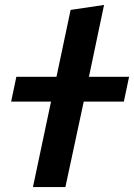

<svg xmlns="http://www.w3.org/2000/svg" viewBox="-20 -755 541 775"><path d="M113 0 186 -345H25L46 -445H208L265 -715L400 -735L339 -445H501L480 -345H318L244 0Z"/></svg>

Font: Radio Canada SemiBold
Style: Italic
Weight: 600
Italic angle: -12°
Designer: Charles Daoud, Etienne Aubert Bonn, Alexandre Saumier Demers, Jacques Le Bailly
Foundry: Radio-Canada
Version: Version 2.104; ttfautohint (v1.8.4.7-5d5b);gftools[0.9.28.de